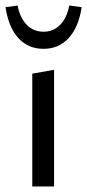

<svg xmlns="http://www.w3.org/2000/svg" viewBox="-25 -676 316 696"><path d="M92 -409 171 -423V0H92ZM-5 -650 39 -656Q47 -612 71.5 -586.5Q96 -561 133 -561Q169 -561 193.5 -586.5Q218 -612 226 -656L271 -650Q260 -577 224 -538Q188 -499 133 -499Q77 -499 41.5 -538Q6 -577 -5 -650Z"/></svg>

Font: Ysabeau Medium
Style: Regular
Weight: 500
Designer: Christian Thalmann (Catharsis Fonts)
Version: Version 0.003